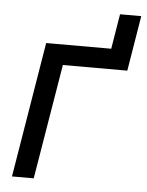

<svg xmlns="http://www.w3.org/2000/svg" viewBox="-50 -707 572 748"><g transform="rotate(5 236.0 -333.0)"><path d="M366.7 -529.3 389.2 -666H472.2L449.7 -529.3ZM449.7 -529.3 436.5 -449.7H184.6L109.9 0H24.9L112.3 -529.3Z"/></g></svg>

Font: Inter 24pt
Style: Italic
Weight: 400
Italic angle: -9.3988°
Designer: Rasmus Andersson
Foundry: rsms
Version: Version 4.001;git-66647c0bb